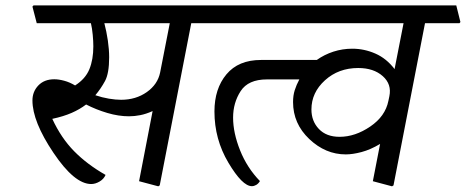

<svg xmlns="http://www.w3.org/2000/svg" viewBox="-20 -669 1696 699"><path d="M359.9 -584.5Q367.7 -554.7 372.6 -521.7Q377.4 -488.8 377.4 -460.4Q377.4 -401.9 362.3 -374Q347.2 -346.2 327.1 -322.3Q351.6 -314 376.5 -309.8Q401.4 -305.7 420.9 -305.7Q474.6 -305.7 514.4 -333.7Q554.2 -361.8 563 -405.3L598.1 -584.5ZM676.3 -584.5 561.5 5.9 556.2 9.3 486.3 -9.3 535.6 -264.6Q511.7 -253.9 490.7 -249.8Q469.7 -245.6 449.7 -245.6Q411.6 -245.6 370.6 -257.8Q329.6 -270 293.5 -288.6Q270.5 -271 241 -258.1Q211.4 -245.1 170.4 -236.3Q202.6 -166.5 250 -118.4Q297.4 -70.3 364.3 -32.2Q357.9 -17.1 342.5 -8.1Q327.1 1 312 1Q251 1 174.6 -112.8Q98.1 -226.6 98.1 -303.2Q98.1 -335.4 119.6 -357.9Q141.1 -380.4 177.7 -380.4Q193.8 -380.4 213.9 -375Q233.9 -369.6 253.4 -357.9Q291 -381.8 305.4 -417Q319.8 -452.1 319.8 -500.5Q319.8 -518.6 317.6 -542.2Q315.4 -565.9 311 -584.5H113.8L98.1 -645L102.1 -649.4H790.5L805.7 -588.9L802.2 -584.5Z M766.1 -649.4H1641.1L1656.2 -588.9L1652.8 -584.5H1527.3L1412.6 5.9L1407.2 9.3L1337.4 -9.3L1363.8 -145Q1328.6 -124 1296.4 -115.5Q1264.2 -106.9 1238.8 -106.9Q1165 -106.9 1106 -162.8Q1046.9 -218.8 1046.9 -297.4Q1046.9 -321.3 1053 -340.6Q1059.1 -359.9 1069.8 -379.9H951.7Q883.8 -379.9 856.2 -337.4Q828.6 -294.9 828.6 -240.7Q828.6 -185.5 854 -121.8Q879.4 -58.1 926.3 -9.8Q920.9 -0.5 912.8 4.2Q904.8 8.8 897 8.8Q862.3 8.8 811.5 -76.7Q760.7 -162.1 760.7 -263.2Q760.7 -346.2 804.4 -398.4Q848.1 -450.7 930.2 -450.7H1133.3Q1160.6 -470.2 1193.8 -481Q1227.1 -491.7 1262.7 -491.7Q1306.2 -491.7 1346.7 -473.9Q1387.2 -456.1 1416.5 -417.5L1449.2 -584.5H777.8L762.2 -645ZM1216.3 -170.9Q1272.9 -170.9 1327.9 -208.3Q1382.8 -245.6 1394 -301.8L1397.5 -318.4Q1406.7 -362.3 1373.5 -391.8Q1340.3 -421.4 1284.2 -421.4Q1212.4 -421.4 1163.1 -376.7Q1113.8 -332 1113.8 -270.5Q1113.8 -228 1140.9 -199.5Q1168 -170.9 1216.3 -170.9Z"/></svg>

Font: Sitara
Style: Italic
Weight: 400
Italic angle: -11°
Designer: Neelakash Kshetrimayum
Foundry: Neelakash Kshetrimayum
Version: Version 1.000;PS Version 1.000;PS 1.0;hotconv 1.;hotconv 1.0